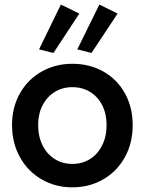

<svg xmlns="http://www.w3.org/2000/svg" viewBox="-20 -805 629 833"><path d="M32.2 -262.7Q32.2 -339.8 66.7 -400.4Q101.1 -460.9 160.9 -494.6Q220.7 -528.3 293.9 -528.3Q368.2 -528.3 428 -494.9Q487.8 -461.4 521.7 -400.6Q555.7 -339.8 555.7 -262.7Q555.7 -184.1 521.5 -122.6Q487.3 -61 427.5 -26.6Q367.7 7.8 293.9 7.8Q220.7 7.8 160.9 -26.6Q101.1 -61 66.7 -122.8Q32.2 -184.6 32.2 -262.7ZM442.4 -262.7Q442.4 -311 423.6 -348.1Q404.8 -385.3 371.1 -406Q337.4 -426.8 293.9 -426.8Q251.5 -426.8 217.8 -406.2Q184.1 -385.7 164.8 -348.4Q145.5 -311 145.5 -262.7Q145.5 -212.9 164.6 -174.6Q183.6 -136.2 217.5 -115Q251.5 -93.8 293.9 -93.8Q336.9 -93.8 370.6 -115Q404.3 -136.2 423.3 -174.6Q442.4 -212.9 442.4 -262.7ZM149.4 -590.8 244.1 -785.2 324.2 -746.1 211.9 -575.2ZM315.4 -590.8 411.1 -785.2 490.2 -746.1 377 -575.2Z"/></svg>

Font: Reddit Sans Vanilla SemiBold
Style: Regular
Weight: 600
Designer: Stephen Hutchings
Foundry: Reddit
Version: Version 1.013